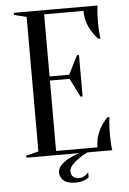

<svg xmlns="http://www.w3.org/2000/svg" viewBox="-57 -742 620 924"><g transform="rotate(-5 252.5 -280.0)"><path d="M45 0ZM390 -20Q390 -62 407 -98Q424 -134 450 -160H460Q458 -147 457 -133Q456 -121 455.5 -107Q455 -93 455 -80Q455 -61 455.5 -46.5Q456 -32 457 -21Q458 -9 460 0H45V-10L105 -25V-675L45 -690V-700H450Q448 -691 447 -679Q446 -668 445.5 -653.5Q445 -639 445 -620Q445 -606 445.5 -592.5Q446 -579 447 -567Q448 -553 450 -540H440Q414 -566 397 -602Q380 -638 380 -680H190V-380H285L330 -470H340V-270H330L285 -360H190V-20ZM195 85Q195 65 211 49Q227 33 247 22Q270 10 300 0H340Q314 12 295 26Q278 38 264 53Q250 68 250 85Q250 100 260.5 110Q271 120 290 120Q299 120 307.5 116.5Q316 113 322 108Q329 103 335 95V120Q329 126 319 130Q311 134 299 137Q287 140 270 140Q232 140 213.5 124Q195 108 195 85Z"/></g></svg>

Font: Oranienbaum
Style: Regular
Weight: 400
Designer: Oleg Pospelov and Jovanny Lemonad
Foundry: Oleg Pospelov and jovanny Lemonad
Version: Version 1.001; ttfautohint (v0.91) -l 8 -r 50 -G 200 -x 0 -w